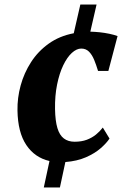

<svg xmlns="http://www.w3.org/2000/svg" viewBox="-20 -705 556 846"><path d="M173 121 198 4.5Q133 -10.5 95.8 -66.2Q58.5 -122 57 -218.5Q56 -273.5 71 -328.5Q86 -383.5 116.8 -431.2Q147.5 -479 194.8 -512.8Q242 -546.5 305 -558.5L334 -685H405.5L378 -565.5Q398 -565 419.5 -562.8Q441 -560.5 461.5 -556.2Q482 -552 498 -546L457.5 -392.5H412Q404 -419 394.8 -441.5Q385.5 -464 372 -477.5Q358.5 -491 338 -491Q317.5 -491 296.5 -471.8Q275.5 -452.5 258.5 -417Q241.5 -381.5 231.5 -332.2Q221.5 -283 222.5 -224Q223.5 -172 233 -140.5Q242.5 -109 261.5 -94.8Q280.5 -80.5 308.5 -80.5Q339.5 -80.5 362.5 -89.2Q385.5 -98 402.8 -112Q420 -126 433 -143L462.5 -94.5Q450 -75 423.8 -52Q397.5 -29 358.5 -12Q319.5 5 268 9L244 121Z"/></svg>

Font: Merriweather 24pt Black
Style: Italic
Weight: 900
Italic angle: -7.8°
Designer: Eben Sorkin
Foundry: Eben Sorkin
Version: Version 2.101